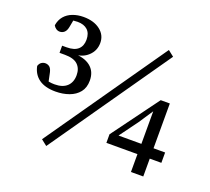

<svg xmlns="http://www.w3.org/2000/svg" viewBox="-120 -833 1107 1011"><g transform="rotate(20 433.5 -327.0)"><path d="M179 -260Q120 -260 86 -284.5Q52 -309 43 -354Q48 -369 58 -375.5Q68 -382 79 -382Q94 -382 104.5 -372.5Q115 -363 120 -334L132 -277L104 -303Q118 -299 132 -296.5Q146 -294 162 -294Q207 -294 231 -316.5Q255 -339 255 -379Q255 -416 232.5 -437.5Q210 -459 160 -459H130V-499H155Q198 -499 219 -518Q240 -537 240 -572Q240 -608 220 -626.5Q200 -645 164 -645Q153 -645 141 -643.5Q129 -642 112 -637L143 -660L133 -607Q129 -584 118 -574Q107 -564 92 -564Q81 -564 71.5 -570.5Q62 -577 57 -587Q62 -618 79.5 -638.5Q97 -659 124.5 -669.5Q152 -680 185 -680Q243 -680 278.5 -652.5Q314 -625 314 -581Q314 -537 282 -507.5Q250 -478 201 -478L195 -482Q260 -482 295 -454.5Q330 -427 330 -376Q330 -336 309.5 -310.5Q289 -285 254.5 -272.5Q220 -260 179 -260ZM232 26 199 0 666 -670 699 -644ZM698 2V-120L699 -137V-348H688L724 -376L645 -257L562 -144L568 -172V-156H832V-98H524V-146L716 -407H767V2Z"/></g></svg>

Font: Source Serif 4 18pt
Style: Regular
Weight: 400
Designer: Frank Grießhammer
Foundry: Adobe Systems Incorporated
Version: Version 4.004;hotconv 1.0.116;makeotfexe 2.5.65601